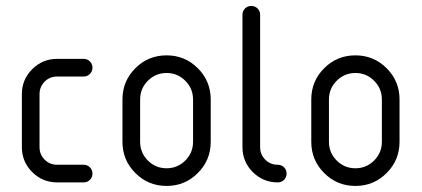

<svg xmlns="http://www.w3.org/2000/svg" viewBox="-20 -608 1405 640"><path d="M111.8 -117.6Q111.8 -92.9 128.8 -75.9Q145.9 -58.8 170.6 -58.8H258.8Q271.2 -58.8 279.7 -50.3Q288.2 -41.8 288.2 -29.4Q288.2 -17.1 279.7 -8.5Q271.2 0 258.8 0H170.6Q121.8 0 87.4 -34.4Q52.9 -68.8 52.9 -117.6V-294.1Q52.9 -342.9 87.4 -377.4Q121.8 -411.8 170.6 -411.8H258.8Q271.2 -411.8 279.7 -403.2Q288.2 -394.7 288.2 -382.4Q288.2 -370 279.7 -361.5Q271.2 -352.9 258.8 -352.9H170.6Q145.9 -352.9 128.8 -335.9Q111.8 -318.8 111.8 -294.1Z M682.4 -276.5V-135.3Q682.4 -74.1 639.4 -31.2Q596.5 11.8 535.3 11.8Q474.1 11.8 431.2 -31.2Q388.2 -74.1 388.2 -135.3V-276.5Q388.2 -337.6 431.2 -380.6Q474.1 -423.5 535.3 -423.5Q596.5 -423.5 639.4 -380.6Q682.4 -337.6 682.4 -276.5ZM447.1 -276.5V-135.3Q447.1 -98.8 472.9 -72.9Q498.8 -47.1 535.3 -47.1Q571.8 -47.1 597.6 -72.9Q623.5 -98.8 623.5 -135.3V-276.5Q623.5 -312.9 597.6 -338.8Q571.8 -364.7 535.3 -364.7Q498.8 -364.7 472.9 -338.8Q447.1 -312.9 447.1 -276.5Z M905.9 -58.8Q918.2 -58.8 926.8 -50.3Q935.3 -41.8 935.3 -29.4Q935.3 -17.1 926.8 -8.5Q918.2 0 905.9 0Q857.1 0 822.6 -34.4Q788.2 -68.8 788.2 -117.6V-558.8Q788.2 -571.2 796.8 -579.7Q805.3 -588.2 817.6 -588.2Q830 -588.2 838.5 -579.7Q847.1 -571.2 847.1 -558.8V-117.6Q847.1 -92.9 864.1 -75.9Q881.2 -58.8 905.9 -58.8Z M1311.8 -276.5V-135.3Q1311.8 -74.1 1268.8 -31.2Q1225.9 11.8 1164.7 11.8Q1103.5 11.8 1060.6 -31.2Q1017.6 -74.1 1017.6 -135.3V-276.5Q1017.6 -337.6 1060.6 -380.6Q1103.5 -423.5 1164.7 -423.5Q1225.9 -423.5 1268.8 -380.6Q1311.8 -337.6 1311.8 -276.5ZM1076.5 -276.5V-135.3Q1076.5 -98.8 1102.4 -72.9Q1128.2 -47.1 1164.7 -47.1Q1201.2 -47.1 1227.1 -72.9Q1252.9 -98.8 1252.9 -135.3V-276.5Q1252.9 -312.9 1227.1 -338.8Q1201.2 -364.7 1164.7 -364.7Q1128.2 -364.7 1102.4 -338.8Q1076.5 -312.9 1076.5 -276.5Z"/></svg>

Font: OpenGost Type B TT
Style: Regular
Weight: 400
Version: Version 0.3